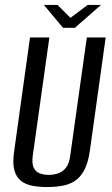

<svg xmlns="http://www.w3.org/2000/svg" viewBox="-20 -742 452 774"><path d="M170 12Q138 12 111 7Q84 2 65 -12.5Q46 -27 38 -55.5Q30 -84 37 -132L101 -591H179L112 -114Q108 -82 116 -65.5Q124 -49 140.5 -43Q157 -37 176 -37Q196 -37 214 -43Q232 -49 245.5 -65.5Q259 -82 263 -114L330 -591H406L342 -132Q335 -85 319.5 -56Q304 -27 281.5 -12.5Q259 2 230.5 7Q202 12 170 12ZM234 -630 157 -722H212L264 -670L333 -722H387L282 -630Z"/></svg>

Font: Alumni Sans Medium
Style: Italic
Weight: 500
Italic angle: -8°
Designer: Robert E. Leuschke
Foundry: Robert E. Leuschke
Version: Version 1.016